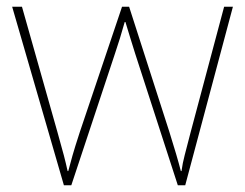

<svg xmlns="http://www.w3.org/2000/svg" viewBox="-20 -547 725 568"><path d="M380 -388Q372 -414 365.5 -434.5Q359 -455 351 -482H349Q335 -432 320 -388L191 1H169L16 -527H45L150 -156Q163 -110 169 -87Q175 -64 180 -41H182Q188 -64 194.5 -87Q201 -110 216 -156L341 -527H362L481 -157Q504 -84 515 -41H517Q520 -64 526.5 -88.5Q533 -113 544 -156L643 -527H669L528 1H506Z"/></svg>

Font: Noto Sans Gujarati Thin
Style: Regular
Weight: 100
Designer: Jelle Bosma - Monotype Design Team, Universal Thirst
Foundry: Monotype Imaging Inc.
Version: Version 2.106; ttfautohint (v1.8.4.7-5d5b)